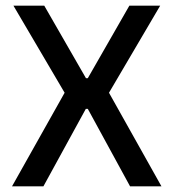

<svg xmlns="http://www.w3.org/2000/svg" viewBox="-20 -659 614 679"><path d="M22.5 0 215 -342.5V-320L27.5 -639H136.5L284 -382.5H290.5L437.5 -639H546.5L359 -320V-342.5L551 0H440L290.5 -274H283.5L133.5 0Z"/></svg>

Font: Anek Bangla Medium Medium
Style: Regular
Weight: 500
Version: Version 1.003